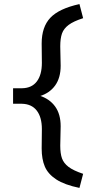

<svg xmlns="http://www.w3.org/2000/svg" viewBox="-20 -720 451 940"><path d="M184 7 185 -88Q185 -146 160 -178.5Q135 -211 87 -212H44V-288H89Q136 -289 160.5 -321.5Q185 -354 185 -412L184 -507Q184 -588 226.5 -633Q269 -678 369 -700L387 -631Q340 -616 316 -598Q292 -580 283.5 -556Q275 -532 275 -493L277 -398Q277 -339 250 -301.5Q223 -264 174 -249L173 -252Q223 -236 250 -198.5Q277 -161 277 -102L275 -7Q275 32 283.5 55.5Q292 79 315.5 97Q339 115 387 131L369 200Q296 185 255.5 158.5Q215 132 199.5 95.5Q184 59 184 7Z"/></svg>

Font: Lexend
Style: Regular
Weight: 400
Designer: Thomas Jockin
Foundry: Lexend
Version: Version 1.000